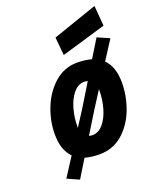

<svg xmlns="http://www.w3.org/2000/svg" viewBox="-160 -868 873 1069"><g transform="rotate(-20 277.0 -333.5)"><path d="M278 -576 268 -683 532 -774 542 -654ZM530 -322Q530 -241 500.5 -164Q471 -87 414 -37.5Q357 12 277 12Q230 12 191 1L126 107L56 76L128 -36Q80 -84 80 -177Q80 -257 111 -334Q142 -411 199.5 -461Q257 -511 333 -511Q379 -511 418 -500L483 -606L554 -575L482 -463Q530 -415 530 -322ZM213 -168 276 -266 354 -394Q345 -397 333 -397Q297 -397 269.5 -364Q242 -331 227.5 -280Q213 -229 213 -175ZM397 -324V-330L336 -235L256 -105Q265 -102 277 -102Q313 -102 340.5 -135Q368 -168 382.5 -219Q397 -270 397 -324Z"/></g></svg>

Font: Cairo
Style: Bold Italic
Weight: 700
Italic angle: -13°
Designer: Mohamed Gaber, Accademia di Belle Arti di Urbino and others
Foundry: Kief Type Foundry, Accademia di Belle Arti di Urbino and others
Version: Version 3.011